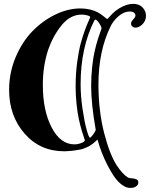

<svg xmlns="http://www.w3.org/2000/svg" viewBox="-20 -753 790 978"><path d="M444.3 -315.4Q444.3 -366.2 449.7 -414.6Q455.1 -462.9 462.9 -495.6Q470.7 -528.3 478.5 -553.2Q486.3 -578.1 491.7 -592.3Q497.1 -606.4 497.1 -607.4Q497.1 -617.2 484.9 -635.3Q472.7 -653.3 465.8 -653.3Q464.8 -653.3 460.9 -649.4Q390.6 -510.7 390.6 -323.2Q390.6 -264.6 400.4 -198.2Q410.2 -131.8 421.4 -91.8Q432.6 -51.8 438.5 -51.8Q442.4 -51.8 452.6 -65.4Q462.9 -79.1 467.8 -90.8Q444.3 -222.7 444.3 -315.4ZM439.5 -665Q439.5 -670.9 424.3 -674.8Q409.2 -678.7 396.5 -678.7Q337.9 -678.7 293.9 -624.5Q250 -570.3 225.6 -500Q198.2 -417 198.2 -321.3V-320.3Q198.2 -189.5 243.2 -103.5Q288.1 -17.6 359.4 -17.6Q376 -17.6 394 -24.4Q412.1 -31.2 412.1 -39.1Q412.1 -41 407.2 -54.2Q402.3 -67.4 395.5 -90.8Q388.7 -114.3 381.8 -145Q375 -175.8 370.1 -220.7Q365.2 -265.6 365.2 -313.5Q365.2 -377 373 -435.5Q380.9 -494.1 391.6 -533.2Q402.3 -572.3 413.1 -601.1Q423.8 -629.9 431.6 -646.5Q439.5 -663.1 439.5 -665ZM647.5 -632.8Q647.5 -642.6 658.7 -654.3Q669.9 -666 669.9 -673.8Q669.9 -681.6 663.1 -688Q656.2 -694.3 641.6 -694.3Q610.4 -694.3 582.5 -669.4Q554.7 -644.5 543 -618.2Q481.4 -493.2 481.4 -321.3V-317.4Q482.4 -184.6 510.3 -76.2Q538.1 32.2 574.2 88.9Q605.5 135.7 631.8 151.4Q636.7 154.3 651.4 155.3Q666 156.2 675.3 160.6Q684.6 165 684.6 176.8Q684.6 188.5 673.3 196.3Q662.1 204.1 647.5 204.1H642.6Q615.2 204.1 585 174.8Q559.6 150.4 528.3 89.8Q496.1 28.3 476.6 -42Q475.6 -41 466.3 -32.7Q457 -24.4 454.6 -22.5Q452.1 -20.5 442.9 -14.2Q433.6 -7.8 427.7 -5.4Q421.9 -2.9 410.6 2Q399.4 6.8 388.2 8.8Q377 10.7 361.3 13.2Q345.7 15.6 328.1 16.6Q324.2 16.6 317.4 17.1Q310.5 17.6 307.6 17.6Q183.6 17.6 105 -72.8Q26.4 -163.1 26.4 -294.9Q26.4 -382.8 59.6 -461.4Q92.8 -540 145 -593.8Q197.3 -647.5 261.7 -678.7Q326.2 -710 389.6 -710Q415 -710 438 -704.6Q460.9 -699.2 475.6 -691.4Q490.2 -683.6 501 -675.3Q511.7 -667 518.1 -661.6Q524.4 -656.2 525.4 -656.2Q528.3 -656.2 533.7 -663.1Q539.1 -669.9 553.2 -684.1Q567.4 -698.2 587.9 -710.9Q626 -733.4 657.2 -733.4Q689.5 -733.4 706.5 -714.8Q723.6 -696.3 723.6 -672.9Q723.6 -647.5 706.1 -629.9Q688.5 -612.3 669.9 -612.3Q661.1 -612.3 654.3 -618.2Q647.5 -624 647.5 -632.8Z"/></svg>

Font: Goudy Bookletter 1911
Style: Regular
Weight: 400
Version: Version 2010.07.03